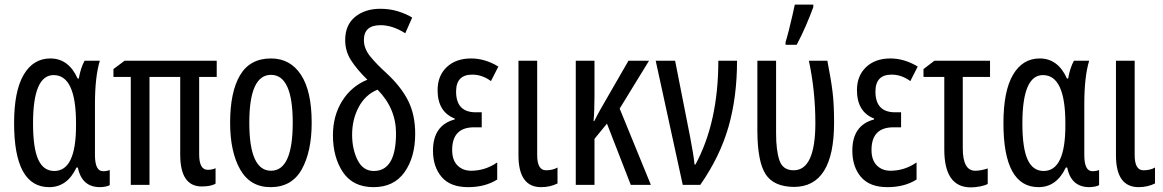

<svg xmlns="http://www.w3.org/2000/svg" viewBox="-20 -800 5035 831"><path d="M193 10Q271 10 311 -75H317Q334 10 413 10Q423 10 436.5 7.5Q450 5 455 1V-64Q442 -59 426 -59Q391 -59 391 -129V-349Q391 -468 412 -537H346Q329 -506 321 -460H316Q277 -547 198 -547Q124 -547 82.5 -476.5Q41 -406 41 -267Q41 10 193 10ZM215 -60Q168 -60 145.5 -109.5Q123 -159 123 -266Q123 -475 212 -475Q309 -475 309 -267V-256Q309 -60 215 -60Z M879 -65Q842 -65 842 -132V-467H918V-537H519L471 -501V-467H546V0H627V-467H760V-131Q760 7 853 7Q893 7 913 -5V-72Q898 -65 879 -65Z M1329 -269Q1329 -406 1282.5 -476.5Q1236 -547 1153 -547Q1062 -547 1019 -474.5Q976 -402 976 -269Q976 -143 1019.5 -66.5Q1063 10 1151 10Q1243 10 1286 -67Q1329 -144 1329 -269ZM1059 -269Q1059 -476 1153 -476Q1247 -476 1247 -269Q1247 -61 1153 -61Q1059 -61 1059 -269Z M1626 -762Q1560 -762 1517 -727Q1474 -692 1474 -626Q1474 -578 1500 -538Q1526 -498 1570 -455Q1501 -427 1461 -363Q1421 -299 1421 -215Q1421 -119 1464.5 -54.5Q1508 10 1597 10Q1685 10 1731 -55Q1777 -120 1777 -221Q1777 -304 1746 -365Q1715 -426 1652 -484Q1608 -524 1581.5 -557Q1555 -590 1555 -627Q1555 -691 1627 -691Q1679 -691 1734 -656L1764 -724Q1738 -740 1702.5 -751Q1667 -762 1626 -762ZM1614 -412Q1694 -331 1694 -223Q1694 -60 1598 -60Q1551 -60 1527.5 -107.5Q1504 -155 1504 -217Q1504 -283 1532.5 -336.5Q1561 -390 1614 -412Z M2065 -314H2039Q1954 -314 1954 -404Q1954 -477 2024 -477Q2067 -477 2105 -449L2137 -512Q2079 -547 2019 -547Q1953 -547 1913.5 -509.5Q1874 -472 1874 -410Q1874 -316 1948 -287V-283Q1854 -258 1854 -148Q1854 -78 1891.5 -34Q1929 10 2006 10Q2080 10 2132 -23V-97Q2080 -61 2019 -61Q1983 -61 1960 -84Q1937 -107 1937 -151Q1937 -249 2032 -249H2065Z M2305 -537H2224V-128Q2224 10 2322 10Q2361 10 2393 -6V-75Q2373 -63 2343 -63Q2305 -63 2305 -129Z M2789 -537H2700L2579 -327Q2573 -316 2566 -303Q2559 -290 2552 -276H2549Q2553 -319 2553 -383V-537H2472V0H2553V-199L2607 -265L2710 0H2797L2662 -330Z M2818 -537 2935 0H3011Q3096 -122 3133 -251Q3170 -380 3170 -537H3089Q3089 -271 2990 -88H2986Q2984 -110 2979 -140Q2974 -170 2967 -207L2902 -537Z M3416 9Q3590 9 3590 -269Q3590 -348 3583.5 -401.5Q3577 -455 3561 -537H3481Q3509 -405 3509 -268Q3509 -63 3415 -63Q3368 -63 3353.5 -106Q3339 -149 3339 -222V-537H3258V-230Q3259 -99 3294 -45.5Q3329 8 3416 9ZM3380 -606H3428Q3448 -643 3467.5 -688Q3487 -733 3500 -769V-780H3420Q3417 -766 3409.5 -732.5Q3402 -699 3393.5 -666Q3385 -633 3380 -618Z M3880 -314H3854Q3769 -314 3769 -404Q3769 -477 3839 -477Q3882 -477 3920 -449L3952 -512Q3894 -547 3834 -547Q3768 -547 3728.5 -509.5Q3689 -472 3689 -410Q3689 -316 3763 -287V-283Q3669 -258 3669 -148Q3669 -78 3706.5 -34Q3744 10 3821 10Q3895 10 3947 -23V-97Q3895 -61 3834 -61Q3798 -61 3775 -84Q3752 -107 3752 -151Q3752 -249 3847 -249H3880Z M4265 -537H4024L3977 -501V-467H4067V-153Q4067 11 4182 11Q4200 11 4221.5 7Q4243 3 4255 -4V-71Q4225 -61 4201 -61Q4147 -61 4147 -158V-467H4265Z M4475 10Q4553 10 4593 -75H4599Q4616 10 4695 10Q4705 10 4718.5 7.5Q4732 5 4737 1V-64Q4724 -59 4708 -59Q4673 -59 4673 -129V-349Q4673 -468 4694 -537H4628Q4611 -506 4603 -460H4598Q4559 -547 4480 -547Q4406 -547 4364.5 -476.5Q4323 -406 4323 -267Q4323 10 4475 10ZM4497 -60Q4450 -60 4427.5 -109.5Q4405 -159 4405 -266Q4405 -475 4494 -475Q4591 -475 4591 -267V-256Q4591 -60 4497 -60Z M4891 -537H4810V-128Q4810 10 4908 10Q4947 10 4979 -6V-75Q4959 -63 4929 -63Q4891 -63 4891 -129Z"/></svg>

Font: Noto Sans Display Condensed
Style: Regular
Weight: 400
Width: 3
Designer: Monotype Design Team
Foundry: Monotype Imaging Inc.
Version: Version 1.900